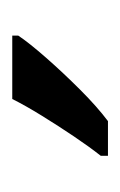

<svg xmlns="http://www.w3.org/2000/svg" viewBox="40 -846 200 321"><g transform="rotate(-90 140.5 -686.0)"><path d="M241 -756Q229 -738 204 -709.5Q179 -681 150.5 -652.5Q122 -624 98 -606H40V-618Q55 -637 72.5 -663Q90 -689 107 -716.5Q124 -744 135 -766H241Z"/></g></svg>

Font: Noto Serif Ottoman Siyaq
Style: Regular
Weight: 400
Designer: Sérgio Martins
Version: Version 1.005; ttfautohint (v1.8.4.7-5d5b)